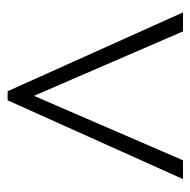

<svg xmlns="http://www.w3.org/2000/svg" viewBox="-18 -677 505 509"><g transform="rotate(-90 234.5 -422.5)"><path d="M223.1 -654.8H247.1L456.1 -189.9H405.8L234.9 -585L64 -189.9H14.2Z"/></g></svg>

Font: Liberation Serif
Style: Regular
Weight: 400
Designer: Steve Matteson
Foundry: Ascender Corporation
Version: Version 2.1.5